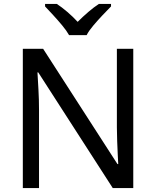

<svg xmlns="http://www.w3.org/2000/svg" viewBox="-20 -964 800 984"><path d="M663 0H558L176 -593H172Q174 -558 177 -506Q180 -454 180 -399V0H97V-714H201L582 -123H586Q585 -139 583.5 -171Q582 -203 580.5 -241Q579 -279 579 -311V-714H663ZM334 -784Q321 -807 299 -833.5Q277 -860 253 -886Q229 -912 211 -931V-944H271Q297 -927 325 -903Q353 -879 378 -852Q405 -879 433 -903Q461 -927 487 -944H549V-931Q530 -912 505.5 -886Q481 -860 458.5 -833.5Q436 -807 424 -784Z"/></svg>

Font: Noto Sans Anatolian Hieroglyphs
Style: Regular
Weight: 400
Designer: Monotype Design Team
Foundry: Monotype Imaging Inc.
Version: Version 2.001; ttfautohint (v1.8.4.7-5d5b)